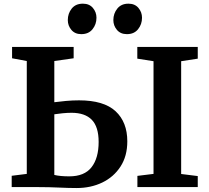

<svg xmlns="http://www.w3.org/2000/svg" viewBox="-20 -992 1108 1018"><path d="M386 5Q345 5 292.5 2.5Q240 0 186.5 0H42V-60L122 -70V-668.5L44 -683V-743H370.5V-683L268 -668.5V-450Q294 -453.5 329.5 -456.8Q365 -460 399 -460Q530.5 -460 592.8 -402.2Q655 -344.5 655 -242.5Q655 -164.5 619 -109Q583 -53.5 522.2 -24.2Q461.5 5 386 5ZM347.5 -57Q427.5 -57 465.2 -105.2Q503 -153.5 503 -239.5Q503 -319.5 466.8 -356.8Q430.5 -394 359 -394Q338 -394 312 -391.5Q286 -389 268 -386V-64.5Q298.5 -57 347.5 -57ZM794 -70V-667.5L708 -681V-743H1028.5V-681L940.5 -667.5V-69.5L1028.5 -58.5V0H708.5V-59.5ZM410.5 -811Q377.5 -811 358.5 -833.5Q339.5 -856 339.5 -885.5Q339.5 -920.5 360.2 -946.5Q381 -972.5 419 -972.5H420Q453.5 -972.5 472.5 -950Q491.5 -927.5 491.5 -898Q491.5 -863 470.5 -837Q449.5 -811 411.5 -811ZM652.5 -811Q619 -811 600 -833.5Q581 -856 581 -885.5Q581 -920.5 602 -946.5Q623 -972.5 660.5 -972.5H661.5Q695 -972.5 714 -950Q733 -927.5 733 -898Q733 -863 712 -837Q691 -811 653.5 -811Z"/></svg>

Font: Merriweather
Style: Bold
Weight: 700
Designer: Eben Sorkin
Foundry: Eben Sorkin
Version: Version 2.100; ttfautohint (v1.7.19-72a1) -l 8 -r 50 -G 200 